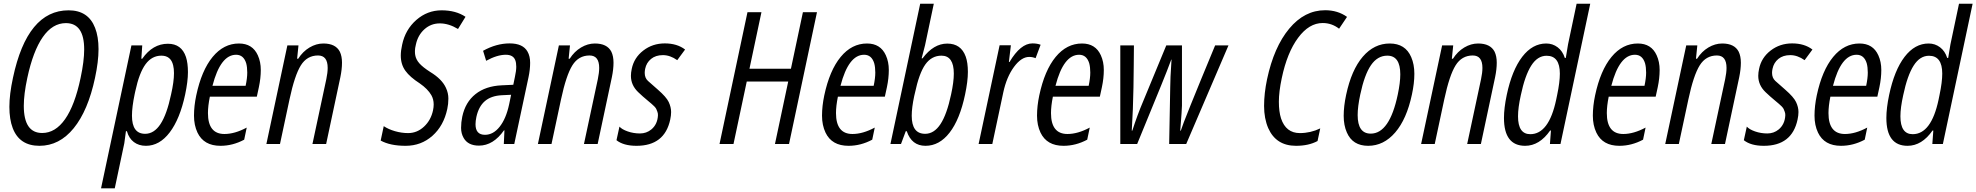

<svg xmlns="http://www.w3.org/2000/svg" viewBox="-20 -780 10705 1040"><path d="M351.6 -724.1Q458.5 -724.1 495.1 -628.9Q513.7 -581.5 513.7 -513.9Q513.7 -446.3 494.6 -357.9Q457 -181.2 379.4 -85.7Q301.8 9.8 193.6 9.8Q85.4 9.8 48.8 -86.4Q30.8 -133.8 30.8 -201.4Q30.8 -269 50.3 -358.9Q127.9 -724.1 351.6 -724.1ZM108.9 -206.5Q108.9 -59.6 208.5 -59.6Q279.8 -59.6 332.5 -134.5Q385.3 -209.5 416.5 -357.9Q436 -449.2 436 -512.2Q436 -654.8 336.9 -654.8Q264.6 -654.8 211.9 -579.3Q159.2 -503.9 127.9 -357.9Q108.9 -269 108.9 -206.5Z M889.6 -543Q963.4 -543 987.3 -471.2Q998 -438.5 998 -388.9Q998 -339.4 982.9 -268.1Q954.6 -135.7 899.4 -63Q844.2 9.8 770.5 9.8Q731.9 9.8 705.1 -10.5Q678.2 -30.8 667.5 -69.3H662.1Q655.8 -16.6 653.3 -3.9L601.6 240.2H527.3L691.9 -534.2H750.5L745.6 -461.9H750.5Q807.1 -543 889.6 -543ZM694.8 -153.3Q694.8 -55.2 766.1 -55.2Q814.5 -55.2 849.1 -107.7Q883.8 -160.2 906.7 -268.6Q922.4 -337.4 922.4 -383.8Q922.4 -408.2 918 -425.8Q905.8 -478.5 854.2 -478.5Q802.7 -478.5 768.6 -432.4Q734.4 -386.2 712.9 -286.1L709.5 -270.5Q694.8 -200.2 694.8 -153.3Z M1174.3 9.8Q1084 9.8 1049.8 -61.5Q1030.8 -101.6 1030.8 -153.6Q1030.8 -205.6 1043 -263.2Q1071.8 -398.9 1131.8 -471.7Q1191.9 -544.4 1274.4 -544.4Q1347.7 -544.4 1376.5 -480.5Q1392.6 -445.3 1392.6 -400.9Q1392.6 -356.4 1382.3 -308.1L1371.1 -256.3H1116.7Q1106.4 -205.6 1106.4 -167.5Q1106.4 -54.2 1195.8 -54.2Q1251.5 -54.2 1316.4 -88.9L1302.7 -23.4Q1240.7 9.8 1174.3 9.8ZM1310.5 -315.4Q1319.3 -356.9 1319.3 -386.7Q1319.3 -416.5 1313.5 -437.5Q1299.3 -483.4 1258.8 -483.4Q1174.3 -483.4 1130.9 -315.4Z M1596.7 -534.2 1589.4 -461.9H1595.2Q1620.1 -501 1656.5 -522.7Q1692.9 -544.4 1731.4 -544.4Q1797.9 -544.4 1820.8 -500Q1832.5 -475.6 1832.5 -440.4Q1832.5 -405.3 1823.7 -362.3L1746.6 0H1672.4L1747.6 -351.6Q1754.9 -386.7 1754.9 -412.1Q1754.9 -479.5 1702.6 -479.5Q1643.1 -479.5 1609.6 -426Q1576.2 -372.6 1548.3 -242.2L1496.6 0H1422.9L1536.6 -534.2Z M2190.4 -59.1Q2239.3 -59.1 2276.9 -94.2Q2314.5 -129.4 2325.7 -183.1Q2329.1 -199.2 2329.1 -214.4Q2329.1 -242.2 2316.4 -264.6Q2296.9 -298.3 2253.9 -328.1Q2200.2 -362.8 2176.3 -396Q2150.9 -430.7 2150.9 -479Q2150.9 -505.4 2158.2 -537.6Q2175.3 -619.6 2235.1 -671.9Q2294.9 -724.1 2372.1 -724.1Q2449.2 -724.1 2501.5 -689Q2474.1 -645 2460.9 -623Q2410.6 -653.3 2362.5 -653.3Q2314.5 -653.3 2279.1 -621.6Q2243.7 -589.8 2232.9 -539.6Q2227.5 -518.1 2227.5 -504.4Q2227.5 -490.7 2229 -482.4Q2232.9 -458 2251.5 -437Q2270 -416 2310.5 -390.1Q2374 -351.6 2395.5 -304.2Q2408.7 -275.9 2408.7 -246.1Q2408.7 -216.3 2402.8 -189.9Q2383.3 -98.6 2322.3 -44.4Q2261.2 9.8 2177.2 9.8Q2093.3 9.8 2042 -18.6L2058.6 -96.7Q2084 -79.6 2119.9 -69.3Q2155.8 -59.1 2190.4 -59.1Z M2613.3 -450.7 2596.7 -504.9Q2668.9 -544.9 2740.7 -544.9Q2812.5 -544.9 2837.4 -500.5Q2851.6 -475.6 2851.6 -439.7Q2851.6 -403.8 2842.8 -361.8L2765.6 0H2709L2712.4 -74.2H2710Q2651.9 8.8 2574.2 8.8Q2515.6 8.8 2491.7 -32.2Q2477.5 -56.6 2477.5 -87.2Q2477.5 -117.7 2483.9 -147.9Q2500.5 -226.6 2555.7 -270.3Q2610.8 -314 2697.8 -317.9L2760.3 -320.8L2769 -362.8Q2776.4 -396.5 2776.4 -418.5Q2776.4 -440.4 2771 -454.1Q2759.8 -483.4 2719.7 -483.4Q2672.9 -483.4 2613.3 -450.7ZM2555.7 -106.9Q2555.7 -49.8 2606.9 -49.8Q2651.9 -49.8 2686.5 -93.5Q2721.2 -137.2 2737.8 -214.8L2748.5 -266.6Q2732.9 -266.1 2698.2 -264.2Q2640.1 -261.2 2606.4 -232.2Q2572.8 -203.1 2560.5 -147Q2555.7 -124 2555.7 -106.9Z M3067.4 -534.2 3060.1 -461.9H3065.9Q3090.8 -501 3127.2 -522.7Q3163.6 -544.4 3202.1 -544.4Q3268.6 -544.4 3291.5 -500Q3303.2 -475.6 3303.2 -440.4Q3303.2 -405.3 3294.4 -362.3L3217.3 0H3143.1L3218.3 -351.6Q3225.6 -386.7 3225.6 -412.1Q3225.6 -479.5 3173.3 -479.5Q3113.8 -479.5 3080.3 -426Q3046.9 -372.6 3019 -242.2L2967.3 0H2893.6L3007.3 -534.2Z M3507.8 -78.6Q3541.5 -106.4 3543.9 -155.3Q3544.4 -165.5 3540.8 -174.8Q3537.1 -184.1 3534.9 -189.5Q3532.7 -194.8 3524.4 -203.6Q3512.7 -215.3 3487.1 -236.3Q3461.4 -257.3 3436.5 -281.2Q3397.5 -318.8 3397.5 -369.1Q3397.5 -386.7 3401.9 -406.7Q3414.1 -467.3 3464.4 -506.1Q3514.6 -544.9 3581.1 -544.9Q3647.5 -544.9 3690.9 -511.7L3648.4 -454.1Q3609.9 -481.4 3570.8 -481.4Q3531.7 -481.4 3506.6 -460.9Q3481.4 -440.4 3474.6 -407.2Q3472.2 -395.5 3472.2 -385.3Q3472.2 -357.9 3489.7 -341.8L3543.5 -294.4Q3589.4 -254.4 3602.1 -227.5Q3615.2 -199.7 3615.2 -172.9Q3615.2 -154.8 3610.4 -132.3Q3580.1 9.8 3427.7 9.8Q3357.4 9.8 3319.3 -20.5L3335.4 -94.2Q3348.6 -79.1 3380.1 -68.1Q3411.6 -57.1 3446.5 -57.1Q3481.4 -57.1 3507.8 -78.6Z M4253.9 0H4177.7L4249.5 -338.4H4024.9L3953.1 0H3877.4L4028.8 -713.9H4104.5L4039.6 -407.7H4264.2L4329.1 -713.9H4405.3Z M4576.2 9.8Q4485.8 9.8 4451.7 -61.5Q4432.6 -101.6 4432.6 -153.6Q4432.6 -205.6 4444.8 -263.2Q4473.6 -398.9 4533.7 -471.7Q4593.8 -544.4 4676.3 -544.4Q4749.5 -544.4 4778.3 -480.5Q4794.4 -445.3 4794.4 -400.9Q4794.4 -356.4 4784.2 -308.1L4772.9 -256.3H4518.6Q4508.3 -205.6 4508.3 -167.5Q4508.3 -54.2 4597.7 -54.2Q4653.3 -54.2 4718.3 -88.9L4704.6 -23.4Q4642.6 9.8 4576.2 9.8ZM4712.4 -315.4Q4721.2 -356.9 4721.2 -386.7Q4721.2 -416.5 4715.3 -437.5Q4701.2 -483.4 4660.6 -483.4Q4576.2 -483.4 4532.7 -315.4Z M4977.1 -463.9Q5036.6 -543.9 5111.1 -543.9Q5185.5 -543.9 5210.9 -473.6Q5222.7 -440.9 5222.7 -390.4Q5222.7 -339.8 5207.5 -268.1Q5179.2 -133.3 5123.8 -61.8Q5068.4 9.8 4993.2 9.8Q4918 9.8 4891.6 -69.3H4886.2Q4874.5 -37.6 4860.4 0H4803.2L4964.4 -759.8H5038.1L4990.7 -535.2Q4989.7 -530.3 4983.2 -506.1Q4976.6 -481.9 4972.2 -463.9ZM5146.5 -381.3Q5146.5 -478.5 5079.6 -478.5Q5026.4 -478.5 4992.4 -431.2Q4958.5 -383.8 4935.1 -272.9L4932.1 -260.3Q4918.5 -196.8 4918.5 -152.8Q4918.5 -55.2 4991.2 -55.2Q5039.6 -55.2 5074.2 -107.7Q5108.9 -160.2 5131.8 -268.6Q5146.5 -335.9 5146.5 -381.3Z M5572.3 -544.9Q5597.7 -544.9 5616.7 -537.6L5589.4 -464.8Q5573.2 -471.7 5554.7 -471.7Q5512.2 -471.7 5472.4 -417.5Q5432.6 -363.3 5414.6 -280.3L5355 0H5280.8L5394.5 -534.7H5455.6L5444.8 -444.3H5448.2Q5508.3 -544.9 5572.3 -544.9Z M5740.7 9.8Q5650.4 9.8 5616.2 -61.5Q5597.2 -101.6 5597.2 -153.6Q5597.2 -205.6 5609.4 -263.2Q5638.2 -398.9 5698.2 -471.7Q5758.3 -544.4 5840.8 -544.4Q5914.1 -544.4 5942.9 -480.5Q5959 -445.3 5959 -400.9Q5959 -356.4 5948.7 -308.1L5937.5 -256.3H5683.1Q5672.9 -205.6 5672.9 -167.5Q5672.9 -54.2 5762.2 -54.2Q5817.9 -54.2 5882.8 -88.9L5869.1 -23.4Q5807.1 9.8 5740.7 9.8ZM5877 -315.4Q5885.7 -356.9 5885.7 -386.7Q5885.7 -416.5 5879.9 -437.5Q5865.7 -483.4 5825.2 -483.4Q5740.7 -483.4 5697.3 -315.4Z M6634.3 -534.2Q6510.7 -244.1 6405.3 0H6313L6318.8 -310.1L6320.3 -364.7Q6323.2 -426.3 6325.7 -457H6324.2Q6302.7 -398.4 6271 -320.8Q6239.3 -243.2 6199.7 -146.7Q6160.2 -50.3 6139.6 0H6048.3V-534.2H6122.1Q6121.6 -502 6121.1 -425Q6120.6 -348.1 6119.6 -307.1Q6117.7 -189 6110.4 -72.3H6113.3Q6141.6 -159.7 6171.4 -229.5L6297.4 -534.2H6382.3V-228.5Q6382.3 -227.1 6382.3 -207.8Q6382.3 -188.5 6373 -72.3H6376Q6389.2 -118.2 6562 -534.2Z M7000 9.8Q6892.1 9.8 6849.6 -85.9Q6827.1 -138.2 6827.1 -206.1Q6827.1 -273.9 6843.3 -351.1Q6880.4 -525.4 6963.4 -625Q7046.4 -724.6 7157.7 -724.6Q7226.1 -724.6 7276.4 -688.5L7233.4 -624.5Q7193.8 -655.3 7144.5 -655.3Q7070.8 -655.3 7011.5 -575.4Q6952.1 -495.6 6922.9 -356.9Q6907.2 -282.7 6907.2 -229Q6907.2 -175.3 6918.9 -138.7Q6945.3 -59.1 7021 -59.1Q7078.6 -59.1 7131.3 -84.5L7116.7 -16.1Q7068.8 9.8 7000 9.8Z M7624 -470.7Q7641.1 -431.6 7641.1 -380.1Q7641.1 -328.6 7627.9 -268.1Q7599.6 -134.8 7537.4 -62.5Q7475.1 9.8 7390.9 9.8Q7306.6 9.8 7275.4 -62.5Q7258.3 -101.1 7258.3 -152.8Q7258.3 -204.6 7271.5 -266.1Q7300.3 -401.4 7361.8 -472.9Q7423.3 -544.4 7507.8 -544.4Q7592.3 -544.4 7624 -470.7ZM7334 -156.7Q7334 -56.2 7404.8 -56.2Q7506.8 -56.2 7551.3 -268.1Q7564.9 -332.5 7564.9 -377.4Q7564.9 -478.5 7494.6 -478.5Q7441.4 -478.5 7406 -426.8Q7370.6 -375 7348.1 -268.1Q7334 -202.1 7334 -156.7Z M7851.6 -534.2 7844.2 -461.9H7850.1Q7875 -501 7911.4 -522.7Q7947.8 -544.4 7986.3 -544.4Q8052.7 -544.4 8075.7 -500Q8087.4 -475.6 8087.4 -440.4Q8087.4 -405.3 8078.6 -362.3L8001.5 0H7927.2L8002.4 -351.6Q8009.8 -386.7 8009.8 -412.1Q8009.8 -479.5 7957.5 -479.5Q7897.9 -479.5 7864.5 -426Q7831.1 -372.6 7803.2 -242.2L7751.5 0H7677.7L7791.5 -534.2Z M8376.5 -72.8Q8318.8 9.8 8241.2 9.8Q8126.5 9.8 8126.5 -141.1Q8126.5 -194.3 8141.6 -266.1Q8169.9 -399.9 8225.3 -472.2Q8280.8 -544.4 8355.5 -544.4Q8390.1 -544.4 8417.2 -523.9Q8444.3 -503.4 8456.1 -466.3H8461.4Q8469.2 -517.1 8473.6 -540L8520 -759.8H8593.8L8432.6 0H8375.5Q8377 -22.5 8380.9 -72.8ZM8202.6 -149.9Q8202.6 -53.2 8269 -53.2Q8369.6 -53.2 8409.2 -239.7L8414.6 -265.6Q8429.2 -335.4 8429.2 -381.3Q8429.2 -478 8357.4 -478Q8308.1 -478 8274.2 -424.6Q8240.2 -371.1 8217.8 -264.6Q8202.6 -196.3 8202.6 -149.9Z M8751.5 9.8Q8661.1 9.8 8627 -61.5Q8607.9 -101.6 8607.9 -153.6Q8607.9 -205.6 8620.1 -263.2Q8648.9 -398.9 8709 -471.7Q8769 -544.4 8851.6 -544.4Q8924.8 -544.4 8953.6 -480.5Q8969.7 -445.3 8969.7 -400.9Q8969.7 -356.4 8959.5 -308.1L8948.2 -256.3H8693.8Q8683.6 -205.6 8683.6 -167.5Q8683.6 -54.2 8772.9 -54.2Q8828.6 -54.2 8893.6 -88.9L8879.9 -23.4Q8817.9 9.8 8751.5 9.8ZM8887.7 -315.4Q8896.5 -356.9 8896.5 -386.7Q8896.5 -416.5 8890.6 -437.5Q8876.5 -483.4 8835.9 -483.4Q8751.5 -483.4 8708 -315.4Z M9173.8 -534.2 9166.5 -461.9H9172.4Q9197.3 -501 9233.6 -522.7Q9270 -544.4 9308.6 -544.4Q9375 -544.4 9397.9 -500Q9409.7 -475.6 9409.7 -440.4Q9409.7 -405.3 9400.9 -362.3L9323.7 0H9249.5L9324.7 -351.6Q9332 -386.7 9332 -412.1Q9332 -479.5 9279.8 -479.5Q9220.2 -479.5 9186.8 -426Q9153.3 -372.6 9125.5 -242.2L9073.7 0H9000L9113.8 -534.2Z M9614.3 -78.6Q9647.9 -106.4 9650.4 -155.3Q9650.9 -165.5 9647.2 -174.8Q9643.6 -184.1 9641.4 -189.5Q9639.2 -194.8 9630.9 -203.6Q9619.1 -215.3 9593.5 -236.3Q9567.9 -257.3 9543 -281.2Q9503.9 -318.8 9503.9 -369.1Q9503.9 -386.7 9508.3 -406.7Q9520.5 -467.3 9570.8 -506.1Q9621.1 -544.9 9687.5 -544.9Q9753.9 -544.9 9797.4 -511.7L9754.9 -454.1Q9716.3 -481.4 9677.2 -481.4Q9638.2 -481.4 9613 -460.9Q9587.9 -440.4 9581.1 -407.2Q9578.6 -395.5 9578.6 -385.3Q9578.6 -357.9 9596.2 -341.8L9649.9 -294.4Q9695.8 -254.4 9708.5 -227.5Q9721.7 -199.7 9721.7 -172.9Q9721.7 -154.8 9716.8 -132.3Q9686.5 9.8 9534.2 9.8Q9463.9 9.8 9425.8 -20.5L9441.9 -94.2Q9455.1 -79.1 9486.6 -68.1Q9518.1 -57.1 9553 -57.1Q9587.9 -57.1 9614.3 -78.6Z M9952.1 9.8Q9861.8 9.8 9827.6 -61.5Q9808.6 -101.6 9808.6 -153.6Q9808.6 -205.6 9820.8 -263.2Q9849.6 -398.9 9909.7 -471.7Q9969.7 -544.4 10052.2 -544.4Q10125.5 -544.4 10154.3 -480.5Q10170.4 -445.3 10170.4 -400.9Q10170.4 -356.4 10160.2 -308.1L10148.9 -256.3H9894.5Q9884.3 -205.6 9884.3 -167.5Q9884.3 -54.2 9973.6 -54.2Q10029.3 -54.2 10094.2 -88.9L10080.6 -23.4Q10018.6 9.8 9952.1 9.8ZM10088.4 -315.4Q10097.2 -356.9 10097.2 -386.7Q10097.2 -416.5 10091.3 -437.5Q10077.1 -483.4 10036.6 -483.4Q9952.1 -483.4 9908.7 -315.4Z M10447.8 -72.8Q10390.1 9.8 10312.5 9.8Q10197.8 9.8 10197.8 -141.1Q10197.8 -194.3 10212.9 -266.1Q10241.2 -399.9 10296.6 -472.2Q10352.1 -544.4 10426.8 -544.4Q10461.4 -544.4 10488.5 -523.9Q10515.6 -503.4 10527.3 -466.3H10532.7Q10540.5 -517.1 10544.9 -540L10591.3 -759.8H10665L10503.9 0H10446.8Q10448.2 -22.5 10452.1 -72.8ZM10273.9 -149.9Q10273.9 -53.2 10340.3 -53.2Q10440.9 -53.2 10480.5 -239.7L10485.8 -265.6Q10500.5 -335.4 10500.5 -381.3Q10500.5 -478 10428.7 -478Q10379.4 -478 10345.5 -424.6Q10311.5 -371.1 10289.1 -264.6Q10273.9 -196.3 10273.9 -149.9Z"/></svg>

Font: Open Sans Hebrew Condensed
Style: Italic
Weight: 400
Width: 3
Italic angle: -12°
Foundry: Ascender Corporation, Yanek Iontef
Version: Version 2.001;PS 002.001;hotconv 1.0.70;makeotf.lib2.5.58329